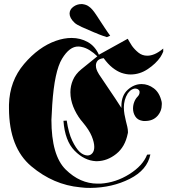

<svg xmlns="http://www.w3.org/2000/svg" viewBox="-20 -914 835 941"><path d="M465 -646 606 -724Q610 -716 615.5 -707.5Q621 -699 627 -689Q640 -671 658.5 -656Q677 -641 702 -641Q719 -641 738 -649Q757 -657 780 -676V-661Q777 -654 773.5 -647Q770 -640 766 -634Q744 -602 704.5 -575.5Q665 -549 620 -549Q609 -549 598 -551Q587 -553 575 -557Q553 -565 531 -582.5Q509 -600 488 -629Q466 -626 458 -616Q450 -606 450 -593Q450 -590 450.5 -587Q451 -584 451 -582Q453 -573 457 -564.5Q461 -556 465 -550Q488 -515 516.5 -473.5Q545 -432 575 -385V-394Q575 -446 606 -474Q637 -502 674 -502Q706 -502 734 -481Q762 -460 772 -416Q773 -412 773 -409V-403Q773 -369 751 -345Q729 -321 691 -321H684Q681 -321 677 -322Q654 -326 643 -343.5Q632 -361 632 -382Q632 -399 638 -414.5Q644 -430 654 -440Q659 -445 661.5 -450.5Q664 -456 664 -461Q665 -469 658.5 -474.5Q652 -480 643 -480Q638 -480 632.5 -478Q627 -476 621 -472Q617 -469 613.5 -465Q610 -461 606 -456Q596 -440 591.5 -422.5Q587 -405 587 -388Q587 -371 590 -354Q593 -337 597 -321Q601 -306 604 -292.5Q607 -279 607 -268V-263Q607 -261 606 -259Q593 -194 549.5 -159.5Q506 -125 456 -124H450Q393 -127 345.5 -175.5Q298 -224 291 -322L307 -323Q316 -262 334 -224.5Q352 -187 371 -169Q381 -160 391 -156Q401 -152 409 -152Q423 -152 432.5 -163Q442 -174 442 -194Q442 -216 429.5 -246.5Q417 -277 386 -314Q363 -340 346.5 -374Q330 -408 326 -443Q326 -448 325.5 -452.5Q325 -457 325 -462Q325 -493 337.5 -522Q350 -551 378 -574L457 -638Q440 -655 420 -667.5Q400 -680 380 -684Q376 -685 372 -685.5Q368 -686 364 -686Q321 -687 284 -626Q247 -565 236 -401L234 -363Q233 -344 232 -327Q232 -152 302 -83Q372 -14 458 -14H473Q548 -19 614 -60.5Q680 -102 701 -156L717 -157Q702 -81 616 -37.5Q530 6 423 7Q411 7 398.5 6.5Q386 6 373 4Q242 -8 133.5 -99Q25 -190 24 -382V-401Q27 -517 98 -600.5Q169 -684 254 -714Q274 -721 293 -724.5Q312 -728 331 -728Q374 -728 410 -708Q446 -688 465 -645ZM504 -732Q494 -735 484 -738.5Q474 -742 464 -746Q459 -749 453 -751Q447 -753 442 -755Q408 -769 381 -781.5Q354 -794 346 -802Q333 -814 327 -825.5Q321 -837 321 -847Q321 -867 339 -880.5Q357 -894 379 -894H383Q386 -894 389 -893Q396 -892 403.5 -889Q411 -886 417 -881Q431 -872 451 -842Q471 -812 493 -778Q500 -768 506.5 -758Q513 -748 520 -739Z"/></svg>

Font: Fette UNZ Fraktur
Style: Regular
Weight: 900
Foundry: UNZ1 Extensions by Catfonts.de
Version: Version 0.000 2012 initial release